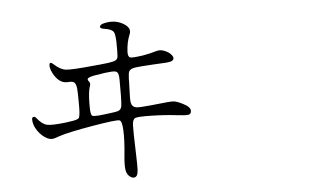

<svg xmlns="http://www.w3.org/2000/svg" viewBox="-53 -822 1605 946"><g transform="rotate(-5 750.0 -348.5)"><path d="M593.8 1Q594.7 -18.6 592.8 -78.1Q588.9 -194.3 590.3 -220.7Q591.8 -247.1 604.5 -252.9Q617.2 -258.8 684.1 -257.3Q751 -255.9 808.6 -249Q854.5 -243.2 867.7 -246.1Q880.9 -249 880.9 -264.6Q880.9 -284.2 842.8 -302.7Q815.4 -316.4 799.3 -317.9Q783.2 -319.3 715.8 -311.5Q706.1 -310.5 688.5 -308.6Q629.9 -302.7 615.2 -304.7Q593.8 -307.6 588.9 -330.1Q585.9 -345.7 588.9 -406.2Q589.8 -423.8 589.8 -433.6Q589.8 -438.5 589.8 -447.3Q590.8 -477.5 595.7 -485.4Q601.6 -497.1 627.9 -501Q646.5 -503.9 715.8 -507.8Q739.3 -508.8 752.9 -509.8Q786.1 -510.7 797.9 -513.7Q808.6 -515.6 813.5 -520.5Q823.2 -530.3 812 -544.9Q800.8 -559.6 780.3 -568.4Q757.8 -578.1 740.2 -573.2Q704.1 -562.5 664.1 -555.7Q662.1 -555.7 661.1 -555.7Q615.2 -548.8 605 -552.7Q594.7 -556.6 594.7 -579.1Q596.7 -627.9 612.3 -665Q627 -696.3 586.9 -719.7Q546.9 -743.2 496.1 -732.4Q472.7 -727.5 470.7 -717.3Q468.8 -707 490.2 -704.1Q527.3 -699.2 536.6 -683.6Q545.9 -668 544.9 -609.4Q544.9 -602.5 544.9 -591.8Q544.9 -562.5 542 -554.7Q537.1 -543 517.6 -539.1Q504.9 -535.2 454.1 -530.3Q432.6 -528.3 420.9 -527.3Q313.5 -516.6 285.2 -520Q256.8 -523.4 226.6 -551.8Q210 -567.4 206.5 -552.7Q203.1 -538.1 216.8 -509.8Q245.1 -455.1 289.1 -458Q311.5 -460 319.3 -454.1Q329.1 -447.3 332 -422.9Q334 -403.3 334 -346.7Q334 -342.8 334 -335Q334 -285.2 326.7 -276.4Q319.3 -267.6 276.4 -262.7Q268.6 -261.7 263.7 -260.7Q191.4 -252 167.5 -257.8Q143.6 -263.7 118.2 -295.9Q112.3 -303.7 105 -301.8Q97.7 -299.8 97.7 -290Q97.7 -261.7 117.7 -232.9Q137.7 -204.1 166 -190.4Q177.7 -185.5 188.5 -186Q199.2 -186.5 224.6 -196.3Q271.5 -211.9 391.6 -232.4Q511.7 -252.9 526.4 -248Q539.1 -244.1 541 -195.3Q543 -146.5 535.2 -72.3Q530.3 -22.5 534.7 0.5Q539.1 23.4 556.6 34.2Q565.4 40 574.7 38.6Q584 37.1 588.4 28.3Q592.8 19.5 593.8 1ZM385.7 -328.1Q385.7 -335.9 385.7 -340.8Q385.7 -395.5 394.5 -425.8Q401.4 -442.4 393.6 -451.2Q380.9 -464.8 395.5 -471.7Q410.2 -478.5 461.9 -485.4Q465.8 -486.3 473.6 -487.3Q513.7 -492.2 524.4 -490.2Q539.1 -488.3 542 -470.7Q544.9 -458 543.9 -409.2Q543.9 -398.4 543.9 -392.6Q543.9 -384.8 543.9 -371.1Q543 -328.1 541 -316.4Q537.1 -299.8 524.4 -294.9Q514.6 -291 480.5 -287.1Q469.7 -286.1 464.4 -285.2Q459 -284.2 449.2 -283.2Q401.4 -277.3 393.6 -283.2Q385.7 -289.1 385.7 -328.1Z"/></g></svg>

Font: Bpmf GenWan Min R
Style: R
Weight: 400
Foundry: But Ko
Version: Version 1.320